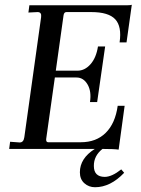

<svg xmlns="http://www.w3.org/2000/svg" viewBox="-20 -619 585 798"><path d="M359.9 -568.8H255.9Q246.1 -568.8 244.1 -555.2L211.9 -325.2H301.8Q332.5 -325.2 356.2 -352.1Q379.9 -378.9 387.2 -425.8H417L383.8 -194.8H354Q360.8 -238.8 344 -267.8Q327.1 -296.9 297.9 -296.9H208L171.9 -41Q170.9 -27.8 180.2 -27.8H315.9Q379.9 -27.8 419.4 -66.9Q459 -106 469.2 -179.2H498L473.1 2.9Q454.1 0 405.8 0Q369.6 28.8 370.1 70.8Q370.1 115.7 415 116.2Q444.8 116.2 483.9 85L496.1 99.1Q439 159.2 375 159.2Q349.1 159.2 330.6 142.6Q312 126 312 97.2Q312 39.1 374 0H18.1L22 -29.8L62 -26.9Q78.1 -26.9 81.1 -48.8L150.9 -547.9Q153.8 -568.8 136.2 -568.8L98.1 -566.9L102.1 -597.2H509.8Q522.9 -597.2 527.8 -599.1L505.9 -442.9H477.1Q486.8 -508.8 459 -538.8Q431.2 -568.8 359.9 -568.8Z"/></svg>

Font: Unna-Italic
Style: Italic
Weight: 400
Italic angle: -8°
Designer: Jorge de Buen U.
Foundry: Omnibus-Type
Version: Version 2.006;PS 002.006;hotconv 1.0.70;makeotf.lib2.5.58329